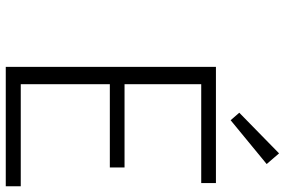

<svg xmlns="http://www.w3.org/2000/svg" viewBox="-181 -807 988 666"><g transform="rotate(90 313.0 -474.0)"><path d="M212 0V-729H615V-678H272V-412H561V-361H272V-52H626V0ZM397 -780 371 -810 512 -948 549 -905Z"/></g></svg>

Font: NotoSansHansLight
Style: Regular
Weight: 300
Designer: Ryoko NISHIZUKA  (kana & ideographs); Paul D. Hunt (Latin, Greek & Cyrillic); Wenlong ZHANG  (bopomofo); Sandoll Communi
Foundry: Adobe Systems Incorporated
Version: Version 1.00;December 8, 2021;FontCreator 13.0.0.2675 64-bit